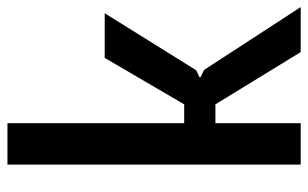

<svg xmlns="http://www.w3.org/2000/svg" viewBox="-180 -668 848 529"><g transform="rotate(-90 244.5 -404.0)"><path d="M55 -808H169V-321H221L349 -540H472L315 -288L296 -279V-276L316 -266L489 0H365L221 -235H169V0H55Z"/></g></svg>

Font: Encode Sans Compressed
Style: SemiBold
Weight: 600
Designer: Pablo Impallari, Andres Torresi
Foundry: Pablo Impallari, Andres Torresi
Version: Version 1.000; ttfautohint (v1.00) -l 8 -r 50 -G 200 -x 14 -